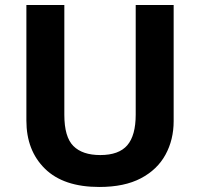

<svg xmlns="http://www.w3.org/2000/svg" viewBox="-20 -734 796 764"><path d="M671 -252Q671 -178 638.5 -118.5Q606 -59 540.5 -24.5Q475 10 375 10Q233 10 159 -62.5Q85 -135 85 -254V-714H236V-277Q236 -189 272 -153Q308 -117 379 -117Q453 -117 486.5 -156Q520 -195 520 -278V-714H671Z"/></svg>

Font: Noto Sans Myanmar
Style: Bold
Weight: 700
Designer: Monotype Design Team
Foundry: Monotype Imaging Inc.
Version: Version 2.107; ttfautohint (v1.8.4.7-5d5b)